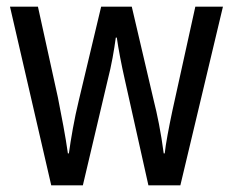

<svg xmlns="http://www.w3.org/2000/svg" viewBox="-20 -557 699 577"><path d="M355 -318 426 0H522L650 -537H567L498 -224C487 -172 478 -124 475 -96H472C464 -158 452 -216 442 -255L376 -537H284L217 -256C203 -199 193 -139 187 -96H184C177 -147 165 -208 154 -264L94 -537H10L134 0H229L304 -318C315 -360 323 -407 328 -444H331C336 -409 345 -362 355 -318Z"/></svg>

Font: Noto Sans Devanagari UI Condensed
Style: Regular
Weight: 400
Width: 3
Designer: Jelle Bosma - Monotype Design Team
Foundry: Monotype Imaging Inc.
Version: Version 2.004